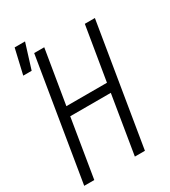

<svg xmlns="http://www.w3.org/2000/svg" viewBox="-197 -910 894 1008"><g transform="rotate(-30 250.0 -406.0)"><path d="M10 0 131 -735H192L138 -409H384L438 -735H499L378 0H317L375 -353H129L71 0ZM22 -661 57 -812H120L73 -661Z"/></g></svg>

Font: Iosevka Term Curly Light
Style: Italic
Weight: 300
Italic angle: -9°
Designer: Belleve Invis
Foundry: Belleve Invis
Version: Version 32.3.0